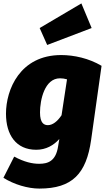

<svg xmlns="http://www.w3.org/2000/svg" viewBox="-23 -876 618 1123"><path d="M453 -856 209 -712 253 -613 513 -712ZM335 -554C94 -554 12 -352 12 -211C12 -87 71 0 189 0C246 0 291 -26 324 -63L317 -21C304 67 257 82 206 82C166 82 120 72 60 40L-3 164C59 203 140 227 207 227C401 227 482 139 510 -58L571 -491C497 -535 410 -554 335 -554ZM328 -418C343 -418 354 -416 369 -412L337 -202C313 -166 285 -144 257 -144C235 -144 211 -155 211 -218C211 -292 238 -418 328 -418Z"/></svg>

Font: Fira Sans Heavy
Style: Italic
Weight: 900
Italic angle: -8°
Designer: bBox Type GmbH & Carrois Corporate GbR & Edenspiekermann AG
Foundry: bBox Type GmbH & Carrois Corporate GbR & Edenspiekermann AG
Version: Version 4.301;PS 004.301;hotconv 1.0.88;makeotf.lib2.5.64775